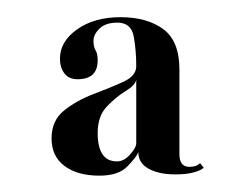

<svg xmlns="http://www.w3.org/2000/svg" viewBox="-20 -776 280 229"><path d="M98.5 -566.5Q72.5 -566.5 57 -578Q41.5 -589.5 41.5 -611Q41.5 -632.5 56.8 -644.5Q72 -656.5 92 -664Q112 -671.5 127.2 -678.5Q142.5 -685.5 142.5 -697Q142.5 -716 139.5 -732.5Q136.5 -749 120 -749Q106 -749 98.8 -742Q91.5 -735 91.5 -727.5Q91.5 -720 94 -716Q96.5 -712 96.5 -704Q96.5 -681.5 72.5 -681.5Q62 -681.5 56.8 -688.5Q51.5 -695.5 51.5 -706Q51.5 -726.5 72 -741Q92.5 -755.5 123.5 -755.5Q155.5 -755.5 174.8 -741.2Q194 -727 194 -693V-592Q194 -577 206 -577Q214.5 -577 218.5 -581.5L223 -576Q220 -573 211.5 -570.5Q203 -568 189 -568Q169.5 -568 157.2 -574.8Q145 -581.5 145 -594.5Q143 -589 132.2 -577.8Q121.5 -566.5 98.5 -566.5ZM119.5 -583.5Q128 -583.5 135.2 -591.8Q142.5 -600 142.5 -605V-681Q141.5 -674.5 130 -667.5Q118.5 -660.5 107.5 -649Q96.5 -637.5 96.5 -617.5Q96.5 -583.5 119.5 -583.5Z"/></svg>

Font: Imbue 100pt Medium
Style: Regular
Weight: 500
Designer: Tyler Finck
Foundry: Etcetera Type Company
Version: Version 1.102; ttfautohint (v1.8.3)